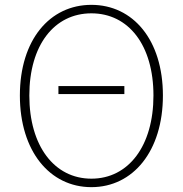

<svg xmlns="http://www.w3.org/2000/svg" viewBox="-20 -759 754 792"><path d="M221 -371H493V-404H221ZM357 13C529 13 652 -136 652 -365C652 -594 529 -739 357 -739C185 -739 62 -594 62 -365C62 -136 185 13 357 13ZM357 -22C204 -22 101 -157 101 -365C101 -573 204 -704 357 -704C510 -704 613 -573 613 -365C613 -157 510 -22 357 -22Z"/></svg>

Font: Noto Sans CJK Thin
Style: Regular
Weight: 100
Designer: Ryoko NISHIZUKA (kana & ideographs); Paul D. Hunt (Latin, Greek & Cyrillic); Wenlong ZHANG (bopomofo); Sandoll Communica
Foundry: Adobe Systems Incorporated
Version: Version 1.000;PS 1;hotconv 1.0.78;makeotf.lib2.5.61930